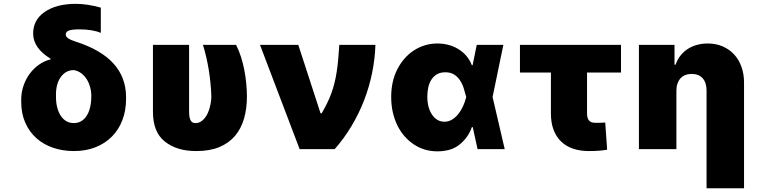

<svg xmlns="http://www.w3.org/2000/svg" viewBox="-20 -780 3958 1004"><path d="M90.9 -248.6V-258.5Q90.9 -295.8 102.5 -330.4Q114 -365.1 134.6 -393.3Q155.2 -421.5 183.6 -441.6Q212 -461.6 245.7 -470.2L244.3 -473Q153.8 -528.8 153.4 -603.7Q152.7 -675.8 213.8 -717.7Q275.2 -759.9 376.4 -759.9Q436.1 -759.9 507.1 -740.1V-608Q464.5 -626.4 394.9 -626.4Q357.2 -626.4 340.6 -620.4Q323.9 -614.3 323.9 -599.4Q323.9 -588.4 336.6 -579.5Q349.4 -570.7 379.3 -561.1Q638.5 -477.6 639.2 -272.7V-262.8Q639.2 -202.1 620 -152Q600.9 -101.9 565.2 -65.9Q529.5 -29.8 479.2 -9.9Q429 9.9 366.5 9.9Q308.6 9.9 258.2 -7.1Q207.7 -24.1 170.6 -57.2Q133.5 -90.2 112.2 -138.3Q90.9 -186.4 90.9 -248.6ZM272.7 -284.1V-277Q272.4 -244.7 278.9 -219.1Q285.5 -193.5 297.9 -174.4Q323.2 -136.4 366.5 -136.4Q387.4 -136.4 404.3 -146.1Q421.2 -155.9 432.9 -174Q444.6 -192.1 451 -218.2Q457.4 -244.3 457.4 -277V-284.1Q457 -304.7 451 -326Q445 -347.3 433.6 -365.4Q422.2 -383.5 405.4 -396.5Q388.5 -409.4 366.5 -413.4Q324.2 -413.4 298.3 -377.8Q272.4 -342.3 272.7 -284.1Z M779.8 -197.4V-545.5H968.8V-196Q968.8 -178.6 971.2 -167.1Q973.7 -155.5 978 -148.6Q982.2 -141.7 988.3 -139Q994.3 -136.4 1001.4 -136.4Q1017 -136.4 1029.1 -143.5Q1041.2 -150.6 1050.6 -162.3Q1060 -174 1066.6 -188.9Q1073.2 -203.8 1077.2 -219.5Q1081.3 -235.1 1083.3 -250Q1085.2 -264.9 1085.2 -277Q1082.7 -346.6 1071.6 -415Q1060.4 -483.3 1041.2 -545.5H1214.5Q1229.4 -516 1240.1 -482.6Q1250.7 -449.2 1257.5 -414.4Q1264.2 -379.6 1267.6 -344.6Q1271 -309.7 1271.3 -277Q1271.3 -213.1 1256.2 -160.3Q1241.1 -107.6 1209.2 -69.8Q1177.2 -32 1127.1 -11Q1077.1 9.9 1007.1 9.9Q953.8 9.9 913.4 -2.7Q872.9 -15.3 841.6 -40.1Q779.1 -89.8 779.8 -197.4Z M1539.8 -545.5 1656.2 -187.5H1661.9Q1677.9 -214.5 1690.3 -239.9Q1702.8 -265.3 1712.2 -291Q1721.6 -316.8 1728.5 -343.9Q1735.4 -371.1 1740.2 -401.8Q1745 -432.5 1748.4 -468Q1751.8 -503.6 1754.3 -545.5H1943.2Q1940.7 -470.9 1925.6 -397.4Q1910.5 -323.9 1883.5 -254.4Q1856.5 -185 1818 -120.7Q1779.5 -56.5 1730.1 0H1546.9L1339.5 -545.5Z M2058.6 -419.4Q2074.2 -449.6 2095.7 -474.1Q2117.2 -498.6 2143.8 -516Q2170.5 -533.4 2201.5 -543Q2232.6 -552.6 2267 -552.6Q2296.5 -552.6 2324.2 -545.5Q2351.9 -538.4 2375.7 -524Q2399.5 -509.6 2418 -488.5Q2436.4 -467.3 2447.4 -438.9H2451.3L2473 -545.5H2612.2L2555.8 -272.7L2619.3 0H2477.3L2452.1 -115.1H2447.4Q2429.3 -62.5 2384.9 -25.6Q2359.7 -4.6 2329.5 3.4Q2299.4 11.4 2267 11.4Q2198.2 11.4 2143.5 -25.2Q2116.5 -43.3 2094.6 -68.5Q2072.8 -93.8 2057.5 -125.2Q2042.3 -156.6 2033.9 -193.7Q2025.6 -230.8 2025.6 -272.7Q2025.6 -356.5 2058.6 -419.4ZM2239.3 -180.4Q2264.6 -143.5 2304 -143.5Q2325.3 -143.5 2343.4 -154.3Q2361.5 -165.1 2375.9 -182.9Q2390.3 -200.6 2400.9 -223.7Q2411.6 -246.8 2417.6 -271.3L2418 -272.7L2417.6 -274.1Q2411.9 -296.5 2404.7 -319.2Q2397.4 -342 2385.1 -360.4Q2372.9 -378.9 2354.4 -390.4Q2335.9 -402 2308.2 -402Q2281.6 -402 2263.5 -390.8Q2245.4 -379.6 2234.6 -361.5Q2223.7 -343.4 2219.1 -320.8Q2214.5 -298.3 2214.5 -275.6Q2214.5 -217 2239.3 -180.4Z M3227.3 -545.5V-400.6H3049.7V-187.5Q3049.7 -176.5 3051.8 -167.3Q3054 -158 3058.8 -151.5Q3063.6 -144.9 3071.9 -141.3Q3080.3 -137.8 3092.3 -137.8Q3101.9 -137.8 3109 -137.8Q3116.1 -137.8 3120.7 -138.1Q3130 -138.1 3144.9 -139.2L3154.8 2.8Q3144.2 4.6 3134.1 5.9Q3123.9 7.1 3112.7 8Q3101.6 8.9 3088.6 9.4Q3075.6 9.9 3059.7 9.9Q3012.8 9.9 2975.9 -2.8Q2938.9 -15.6 2913.4 -40.7Q2887.8 -65.7 2874.3 -102.3Q2860.8 -138.8 2860.8 -186.1V-400.6H2698.9V-545.5Z M3321 -545.5H3507.1V-441.8H3512.8Q3522.4 -469.5 3539.1 -490.2Q3555.8 -511 3577.8 -524.9Q3599.8 -538.7 3625.9 -545.6Q3652 -552.6 3680.4 -552.6Q3724.1 -552.6 3759.2 -537.3Q3794.4 -522 3819.2 -494.9Q3844.1 -467.7 3857.4 -430.2Q3870.7 -392.8 3870.7 -348V204.5H3674.7V-306.8Q3674.7 -347.7 3654.5 -370.6Q3634.2 -393.5 3596.6 -393.5Q3578.5 -393.5 3563.7 -387.6Q3549 -381.7 3538.7 -370.6Q3528.4 -359.4 3522.7 -343.2Q3517 -327.1 3517 -306.8V0H3321Z"/></svg>

Font: Inter P Black
Style: Regular
Weight: 900
Designer: Rasmus Andersson
Foundry: rsms
Version: Version 3.018;git-588b23468